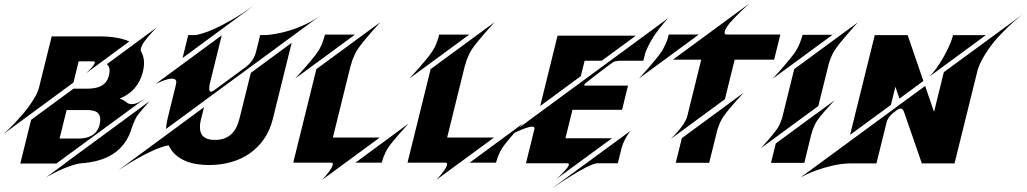

<svg xmlns="http://www.w3.org/2000/svg" viewBox="-112 -911 5742 1074"><path d="M298.8 -449.2 -92.3 -161.6Q-82.5 -170.4 -65.4 -186.5Q-48.3 -202.6 -28.3 -223.9Q-8.3 -245.1 13.2 -270Q34.7 -294.9 53.5 -321.3Q72.3 -347.7 86.9 -374.5Q101.6 -401.4 107.4 -426.3L177.2 -707.5H442.9Q462.9 -707.5 484.6 -706.3Q506.3 -705.1 528.6 -701.9Q550.8 -698.7 571.8 -693.1Q592.8 -687.5 611.3 -679.2L368.7 -500.5Q374 -505.4 385.5 -516.6Q397 -527.8 406.2 -539.1Q415.5 -550.3 418.2 -559.1Q420.9 -567.9 409.2 -567.9H328.1ZM700.2 -360.8 203.1 3.9H1.5L62 -240.7L299.3 -415H376Q397.5 -415 417 -418.2Q436.5 -421.4 452.6 -429.7Q468.8 -438 480.5 -452.4Q492.2 -466.8 497.6 -490.2Q507.8 -531.7 488.3 -549.3Q486.3 -551.3 485.4 -551.8L764.6 -757.3Q735.8 -728.5 714.4 -702.6Q701.7 -687.5 694.6 -677.5Q687.5 -667.5 682.6 -657.5Q677.7 -647.5 675.8 -638.7Q673.8 -629.9 676.8 -624Q677.7 -623 678 -622.1Q678.2 -621.1 678.7 -620.6Q703.6 -574.7 687 -508.3Q673.8 -455.6 640.9 -417.5Q607.9 -379.4 557.1 -359.9Q584 -350.1 601.6 -334Q605.5 -332 611.6 -330.3Q617.7 -328.6 626 -328.6Q634.3 -328.6 644.3 -331.1Q654.3 -333.5 666 -339.8Q676.3 -345.7 685.8 -351.8Q695.3 -357.9 700.2 -360.8ZM380.4 -295.4H260.7L221.2 -136.2H330.6Q350.6 -136.2 368.9 -140.4Q387.2 -144.5 402.3 -153.6Q417.5 -162.6 428.5 -177Q439.5 -191.4 444.8 -212.4Q455.1 -254.4 439 -274.9Q423.8 -294.4 380.4 -295.4ZM249.5 3.9 724.1 -344.7Q721.2 -340.8 712.2 -330.8Q703.1 -320.8 692.1 -308.1Q681.2 -295.4 670.4 -282.5Q659.7 -269.5 653.3 -260.3Q648.4 -252 643.8 -241.9Q639.2 -231.9 635.3 -222.7Q631.3 -212.4 627.4 -202.1H627Q612.8 -149.4 585.7 -112.1Q558.6 -74.7 521.5 -50.5Q484.4 -26.4 438.7 -13.7Q393.1 -1 341.8 2.4Q327.6 3.9 311.5 8.1Q295.4 12.2 278.8 18.1Q262.2 23.9 246.1 30.8Q230 37.6 215.3 44.4Q180.7 61 146 80.6L251 3.9Z M1343.3 -714.8H1379.4Q1401.4 -716.8 1435.5 -722.7Q1469.7 -728.5 1511 -741.2Q1552.2 -753.9 1597.9 -775.4Q1643.6 -796.9 1688.5 -830.1L816.4 -189.5Q817.4 -202.6 819.6 -216.3Q821.8 -230 824.7 -244.6L870.1 -429.2Q870.6 -431.6 871.1 -433.8Q871.6 -436 872.1 -438.5Q877 -457.5 870.1 -464.4Q863.3 -471.2 849.6 -471.2Q838.9 -471.2 825.2 -467.5Q811.5 -463.9 798.3 -458.7Q785.2 -453.6 774.2 -448.5Q763.2 -443.4 757.8 -440.9L1128.4 -713.4L1060.1 -437Q1059.1 -430.2 1058.6 -423.3Q1058.1 -416.5 1058.6 -410.9Q1059.1 -405.3 1061.5 -401.6Q1064 -397.9 1068.4 -397.9Q1074.2 -397.9 1085.4 -405.8Q1094.7 -412.6 1109.6 -423.6Q1124.5 -434.6 1142.3 -447.5Q1160.2 -460.4 1178.7 -474.4Q1197.3 -488.3 1213.9 -500.2Q1230.5 -512.2 1242.9 -521.5Q1255.4 -530.8 1260.3 -534.2Q1268.1 -539.6 1276.9 -547.9Q1285.6 -556.2 1293.9 -566.7Q1302.2 -577.1 1308.8 -590.1Q1315.4 -603 1319.3 -618.2Q1319.3 -618.2 1320.6 -622.3Q1321.8 -626.5 1323.2 -633.3Q1324.7 -640.1 1326.9 -648.9Q1329.1 -657.7 1331.5 -666.5Q1336.9 -688 1343.3 -714.8ZM1307.1 -879.4 909.2 -586.4 940.9 -714.8H982.9Q996.6 -717.3 1022.9 -724.9Q1049.3 -732.4 1089.4 -750.5Q1129.4 -768.6 1183.6 -799.6Q1237.8 -830.6 1307.1 -879.4ZM1291 -503.4 1519.5 -671.4 1414.1 -245.6Q1397.9 -180.7 1364 -132.3Q1330.1 -84 1283.2 -51.8Q1236.3 -19.5 1178.7 -3.7Q1121.1 12.2 1057.6 12.2Q1024.9 12.2 991 7.3Q957 2.4 926.5 -10.3Q896 -22.9 871.3 -44.2Q846.7 -65.4 831.5 -98.1Q813 -95.2 790.8 -87.6Q768.6 -80.1 745.1 -69.6Q721.7 -59.1 698.2 -46.9Q674.8 -34.7 653.3 -22.5Q602.1 6.8 549.8 41.5L1029.3 -311.5L1011.2 -239.3Q998.5 -181.2 1020 -153.3Q1040.5 -128.4 1090.3 -128.4Q1120.6 -128.4 1143.3 -137Q1166 -145.5 1182.6 -161.1Q1199.2 -176.8 1210.2 -199Q1221.2 -221.2 1228 -249Z M1689 95.7Q1691.4 93.3 1698.5 85.7Q1705.6 78.1 1713.9 67.9Q1722.2 57.6 1730.5 46.4Q1738.8 35.2 1743.9 25.1Q1749 15.1 1749.8 8.1Q1750.5 1 1743.2 -1H1528.3L1657.7 -524.4L2015.6 -787.1Q2011.7 -782.2 1996.1 -765.4Q1980.5 -748.5 1961.4 -726.6Q1942.4 -704.6 1923.6 -681.6Q1904.8 -658.7 1893.6 -642.6Q1881.3 -625 1873 -607.4Q1864.7 -589.8 1859.4 -575.7Q1853.5 -558.6 1849.6 -543H1849.1L1750 -141.6H2012.2ZM1873.5 -717.3 1539.1 -471.7Q1543 -476.1 1558.6 -493.2Q1574.2 -510.3 1593.3 -532Q1612.3 -553.7 1631.3 -576.7Q1650.4 -599.6 1661.6 -616.2Q1679.2 -640.6 1688.7 -665.3Q1698.2 -689.9 1702.1 -704.1L1705.6 -717.3ZM2173.3 -219.7Q2150.4 -194.3 2128.9 -170.4Q2116.7 -156.2 2108.4 -146.7Q2100.1 -137.2 2091.8 -127.2Q2083.5 -117.2 2075.9 -107.7Q2068.4 -98.1 2063 -90.3Q2052.2 -74.7 2044.7 -58.8Q2037.1 -43 2032.2 -30.3Q2026.9 -15.1 2023.4 -1.5V-1H1876Z M2328.1 95.7Q2330.6 93.3 2337.6 85.7Q2344.7 78.1 2353 67.9Q2361.3 57.6 2369.6 46.4Q2377.9 35.2 2383.1 25.1Q2388.2 15.1 2388.9 8.1Q2389.6 1 2382.3 -1H2167.5L2296.9 -524.4L2654.8 -787.1Q2650.9 -782.2 2635.3 -765.4Q2619.6 -748.5 2600.6 -726.6Q2581.5 -704.6 2562.7 -681.6Q2543.9 -658.7 2532.7 -642.6Q2520.5 -625 2512.2 -607.4Q2503.9 -589.8 2498.5 -575.7Q2492.7 -558.6 2488.8 -543H2488.3L2389.2 -141.6H2651.4ZM2512.7 -717.3 2178.2 -471.7Q2182.1 -476.1 2197.8 -493.2Q2213.4 -510.3 2232.4 -532Q2251.5 -553.7 2270.5 -576.7Q2289.6 -599.6 2300.8 -616.2Q2318.4 -640.6 2327.9 -665.3Q2337.4 -689.9 2341.3 -704.1L2344.7 -717.3ZM2812.5 -219.7Q2789.6 -194.3 2768.1 -170.4Q2755.9 -156.2 2747.6 -146.7Q2739.3 -137.2 2731 -127.2Q2722.7 -117.2 2715.1 -107.7Q2707.5 -98.1 2702.1 -90.3Q2691.4 -74.7 2683.8 -58.8Q2676.3 -43 2671.4 -30.3Q2666 -15.1 2662.6 -1.5V-1H2515.1Z M3136.7 -484.9 2909.7 -317.9 3006.8 -711.4H3444.8L3253.9 -571.3H3158.2ZM2975.1 143.1 3416.5 -180.2Q3408.7 -171.9 3400.9 -160.2Q3393.1 -148.4 3386.2 -135.5Q3379.4 -122.6 3374 -109.4Q3368.7 -96.2 3365.7 -85.4L3343.8 2.4H3226.1Q3216.3 3.4 3200.2 9.8Q3184.1 16.1 3164.6 26.1Q3145 36.1 3123.5 48.6Q3102.1 61 3081.1 74.2Q3031.2 105 2975.1 143.1ZM2724.1 -147 3627 -810.5Q3600.1 -782.7 3575.7 -750.5Q3561 -731.9 3551.3 -717.5Q3541.5 -703.1 3531.7 -686.3Q3522 -669.4 3512.9 -650.9Q3503.9 -632.3 3497.1 -612.8L3486.8 -571.3H3352.5Q3350.6 -570.8 3349.6 -570.8H3349.1Q3342.3 -570.8 3331.3 -568.6Q3320.3 -566.4 3305.7 -554.7Q3294.9 -546.9 3274.7 -531.7Q3254.4 -516.6 3233.2 -500.2Q3211.9 -483.9 3194.1 -470Q3176.3 -456.1 3169.9 -450.7Q3167 -448.7 3163.8 -446Q3160.6 -443.4 3158.4 -440.7Q3156.2 -438 3156 -435.5Q3155.8 -433.1 3159.2 -432.1H3400.9L3367.7 -296.9H3090.3L3050.8 -137.7H3311.5L2999.5 90.8Q3003.4 87.4 3012 79.6Q3020.5 71.8 3030 62.3Q3039.6 52.7 3048.8 42.5Q3058.1 32.2 3064 23.7Q3069.8 15.1 3070.3 9.3Q3070.8 3.4 3063.5 2.4H2830.1Q2843.3 -50.8 2853.5 -92.3Q2859.9 -117.7 2863.5 -132.6Q2867.2 -147.5 2870.1 -159.7Q2873 -171.9 2875 -180.2Q2877 -188.5 2877.4 -189Q2878.9 -196.3 2875.5 -199.5Q2872.1 -202.6 2864.7 -202.6Q2857.4 -202.6 2847.9 -200.2Q2838.4 -197.8 2827.1 -193.8Q2815.9 -189.9 2804 -185.1Q2792 -180.2 2780.3 -174.8Q2753.4 -162.6 2724.1 -147Z M3702.1 -138.2 4047.4 -392.1Q4024.4 -366.7 4002.9 -342.8Q3990.7 -328.6 3982.4 -319.1Q3974.1 -309.6 3965.8 -299.6Q3957.5 -289.6 3950 -280Q3942.4 -270.5 3937 -262.7Q3922.4 -241.7 3913.8 -220.9Q3905.3 -200.2 3901.4 -187.5L3855 -0.5H3668ZM3796.9 -717.8 3461.9 -471.7Q3466.3 -476.1 3481.7 -493.2Q3497.1 -510.3 3516.1 -532.2Q3535.2 -554.2 3554.2 -577.1Q3573.2 -600.1 3584.5 -616.7Q3593.3 -629.4 3600.1 -642.3Q3606.9 -655.3 3612.1 -667Q3617.2 -678.7 3620.6 -688.7Q3624 -698.7 3625.5 -705.6L3628.9 -717.8ZM3949.2 -717.8H4252.9L4218.3 -577.1H3997.6L3942.9 -356L3639.6 -133.3Q3661.6 -154.3 3680.2 -176.3Q3691.4 -189 3698.2 -198.2Q3705.1 -207.5 3711.7 -217.8Q3718.3 -228 3723.6 -238.5Q3729 -249 3731.9 -259.3L3810.5 -577.1H3651.9L4078.6 -890.6Q4029.8 -846.7 3996.1 -810.5Q3975.6 -789.1 3965.1 -775.9Q3954.6 -762.7 3948.2 -750.7Q3941.9 -738.8 3941.2 -729.7Q3940.4 -720.7 3949.2 -717.8Z M4330.6 -524.4 4687 -786.1Q4682.6 -781.7 4667.5 -764.6Q4652.3 -747.6 4633.3 -725.6Q4614.3 -703.6 4595.2 -680.7Q4576.2 -657.7 4564.9 -641.6Q4547.4 -616.7 4537.6 -592.3Q4527.8 -567.9 4523.9 -553.7L4465.3 -317.9L4143.6 -81.5Q4146.5 -84.5 4157.7 -96.9Q4168.9 -109.4 4182.9 -125.5Q4196.8 -141.6 4210.7 -158.4Q4224.6 -175.3 4232.9 -187Q4245.1 -204.1 4252.2 -221.7Q4259.3 -239.3 4262.7 -249.5ZM4455.1 -275.9V-275.4L4555.7 -349.1Q4535.6 -327.6 4517.6 -307.6Q4506.8 -295.9 4499.8 -287.6Q4492.7 -279.3 4485.8 -271Q4479 -262.7 4472.4 -254.4Q4465.8 -246.1 4461.4 -239.7Q4452.1 -226.6 4445.8 -213.1Q4439.5 -199.7 4435.5 -188.5Q4430.7 -175.8 4428.2 -164.1H4427.2L4387.2 0H4200.7L4227.5 -108.4ZM4544.9 -716.3 4210.4 -470.7Q4214.4 -475.1 4229.7 -492.2Q4245.1 -509.3 4264.2 -531Q4283.2 -552.7 4302.2 -575.9Q4321.3 -599.1 4333 -615.2Q4344.7 -632.8 4353.3 -650.4Q4361.8 -668 4366.7 -682.6Q4373 -699.2 4377 -714.8H4377.4L4377.9 -716.3Z M5167.5 -507.3 5609.4 -831.1Q5554.2 -788.6 5505.4 -738.8Q5476.6 -710.4 5457.5 -688Q5438.5 -665.5 5419.9 -639.4Q5401.4 -613.3 5385 -584.2Q5368.7 -555.2 5357.9 -524.4L5227.5 2.9H5044.4Q5016.6 -77.1 4995.1 -140.1Q4981.9 -178.2 4974.1 -200.4Q4966.3 -222.7 4960 -241.2Q4953.6 -259.8 4949.2 -272Q4944.8 -284.2 4944.8 -284.7Q4938.5 -303.7 4925.3 -303.7Q4916 -303.7 4903.8 -294.4Q4877.9 -275.9 4866 -261.5Q4854 -247.1 4849.1 -233.4L4790.5 2.9H4644Q4591.8 4.4 4544.2 15.6Q4496.6 26.9 4459 40.3Q4421.4 53.7 4396.7 65.9Q4372.1 78.1 4366.2 81.5L5063 -430.2L5112.8 -285.2ZM5402.3 -714.4 5087.4 -482.9Q5105 -500 5124.3 -526.6Q5143.6 -553.2 5161.1 -583.5Q5178.7 -613.8 5192.9 -644Q5207 -674.3 5214.8 -698.2L5218.8 -714.4ZM4871.6 -324.2 4643.1 -156.7 4781.2 -714.4H4965.3L5053.2 -458L4919.4 -359.4L4896.5 -425.8Z"/></svg>

Font: Facon
Style: Bold Italic
Weight: 700
Italic angle: -12°
Designer: Google
Version: Version 2.001150; 2014